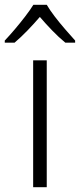

<svg xmlns="http://www.w3.org/2000/svg" viewBox="-51 -785 335 805"><path d="M145 0H88V-532H145ZM145 -765Q157 -744 178 -716.5Q199 -689 222.5 -662Q246 -635 264 -615V-606H223Q196 -628 168 -657Q140 -686 116 -714Q92 -686 64.5 -657.5Q37 -629 10 -606H-31V-615Q-12 -635 11 -662Q34 -689 55 -716.5Q76 -744 89 -765Z"/></svg>

Font: Noto Sans Thai Light
Style: Regular
Weight: 300
Designer: Monotype Design Team
Foundry: Monotype Imaging Inc.
Version: Version 2.001